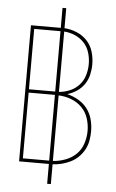

<svg xmlns="http://www.w3.org/2000/svg" viewBox="-62 -885 624 1033"><g transform="rotate(5 250.0 -368.0)"><path d="M233 107V0H72V-735H233V-843H253V-735Q287 -733 319.5 -719.5Q352 -706 375.5 -681Q399 -656 409 -622.5Q419 -589 419 -554Q419 -526 412.5 -498Q406 -470 390 -446.5Q374 -423 350 -407Q326 -391 299 -383Q331 -375 359.5 -358.5Q388 -342 407.5 -316.5Q427 -291 435.5 -259.5Q444 -228 444 -195Q444 -170 439.5 -144.5Q435 -119 423 -96.5Q411 -74 392.5 -55.5Q374 -37 351 -25.5Q328 -14 303 -7.5Q278 -1 253 0V107ZM91 -391H233V-717H91ZM253 -391Q283 -393 312 -405.5Q341 -418 361.5 -440.5Q382 -463 391 -493Q400 -523 400 -554Q400 -585 391 -615Q382 -645 361.5 -667.5Q341 -690 312 -702.5Q283 -715 253 -717ZM91 -18H233V-373H91ZM253 -18Q287 -20 320.5 -32.5Q354 -45 378.5 -69Q403 -93 414 -127Q425 -161 425 -195Q425 -230 414 -263.5Q403 -297 378.5 -321.5Q354 -346 320.5 -358.5Q287 -371 253 -372Z"/></g></svg>

Font: Iosevka Curly Thin
Style: Regular
Weight: 100
Monospace: yes
Designer: Belleve Invis
Foundry: Belleve Invis
Version: Version 22.1.2; ttfautohint (v1.8.4)